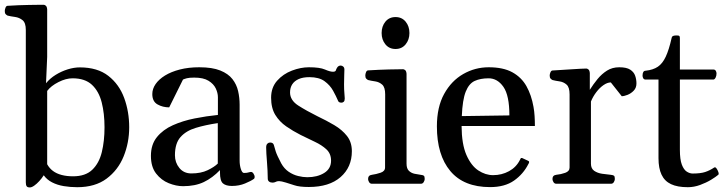

<svg xmlns="http://www.w3.org/2000/svg" viewBox="-34 -781 3081 816"><path d="M92.8 15.6Q82.5 15.6 79.1 10.3Q75.7 4.9 75.7 -5.9V-653.8Q75.7 -684.1 61.8 -695.3Q47.9 -706.5 29.5 -709Q11.2 -711.4 -2 -714.8Q-6.8 -717.3 -10.3 -721.2Q-13.7 -725.1 -13.7 -734.4Q-13.7 -740.2 -10.7 -748Q-7.8 -755.9 -2 -756.3Q22.5 -757.8 45.4 -758.8Q68.4 -759.8 88.9 -760Q109.4 -760.3 125.5 -760.5Q141.6 -760.7 151.9 -760.7Q155.8 -760.7 160.6 -756.8Q165.5 -752.9 166.5 -741.2V-539.1L161.6 -427.2Q178.2 -447.8 202.6 -462.9Q227.1 -478 253.9 -486.3Q280.8 -494.6 305.2 -494.6Q380.4 -494.6 426.5 -458.5Q472.7 -422.4 493.9 -364.3Q515.1 -306.2 515.1 -240.2Q515.1 -174.8 491.5 -116.5Q467.8 -58.1 418.9 -21.7Q370.1 14.6 294.4 14.6Q264.6 14.6 237.1 10Q209.5 5.4 187.5 -5.9Q165.5 -17.1 151.9 -36.1Q143.6 -22.9 132.8 -11.2Q122.1 0.5 111.3 8.1Q100.6 15.6 92.8 15.6ZM276.4 -31.7Q329.1 -31.7 358.2 -59.6Q387.2 -87.4 398.7 -134.5Q410.2 -181.6 410.2 -240.2Q410.2 -298.8 398.2 -345.9Q386.2 -393.1 356.7 -420.7Q327.1 -448.2 274.4 -448.2Q246.1 -448.2 214.4 -432.1Q182.6 -416 166.5 -394.5V-83Q175.8 -65.9 191.2 -54.4Q206.5 -43 228 -37.4Q249.5 -31.7 276.4 -31.7Z M607.4 -118.7Q607.4 -167 633.1 -198.5Q658.7 -230 700.7 -248.8Q742.7 -267.6 793 -277.6Q843.3 -287.6 892.1 -292.5V-367.7Q892.1 -385.7 883.1 -405Q874 -424.3 852.3 -437.7Q830.6 -451.2 791.5 -451.2Q770.5 -451.2 760.3 -448.5Q750 -445.8 743.7 -442.9L685.1 -324.7Q657.7 -324.7 635.5 -337.2Q613.3 -349.6 613.3 -381.3Q613.3 -403.3 627.2 -423.6Q641.1 -443.8 667.2 -460Q693.4 -476.1 730.2 -485.6Q767.1 -495.1 813 -495.1Q868.2 -495.1 902.1 -481.4Q936 -467.8 953.9 -444.8Q971.7 -421.9 978 -393.8Q984.4 -365.7 984.4 -336.4V-98.1Q984.4 -79.1 989.7 -62.5Q995.1 -45.9 1002.9 -45.9Q1009.8 -45.9 1014.9 -46.6Q1020 -47.4 1028.8 -49.8Q1037.1 -52.2 1042.7 -44.2Q1048.3 -36.1 1048.3 -28.8Q1048.3 -23.4 1045.4 -21Q1032.7 -11.7 1007.3 -1.2Q981.9 9.3 951.7 9.3Q926.3 9.3 913.6 -1.5Q900.9 -12.2 900.9 -48.3V-58.1Q869.1 -24.9 832.3 -7.3Q795.4 10.3 744.1 10.3Q714.8 10.3 683.1 -2.4Q651.4 -15.1 629.4 -43.5Q607.4 -71.8 607.4 -118.7ZM709.5 -121.1Q709.5 -90.3 728.3 -67.1Q747.1 -43.9 779.3 -43.9Q819.8 -43.9 848.4 -57.6Q877 -71.3 891.6 -85.9V-257.8Q838.9 -250 797.9 -237.5Q756.8 -225.1 733.2 -198.5Q709.5 -171.9 709.5 -121.1Z M1278.3 13.7Q1238.3 13.7 1216.8 6.3Q1195.3 -1 1181.6 -4.9Q1161.1 -11.2 1152.3 -11.2Q1146 -11.2 1142.1 -9.8Q1138.2 -8.3 1134.3 -6.6Q1130.4 -4.9 1123.5 -4.9Q1115.2 -4.9 1109.6 -9.3Q1104 -13.7 1104 -21.5Q1104 -37.1 1103 -55.9Q1102.1 -74.7 1100.6 -93.3Q1099.1 -111.8 1098.1 -127.9Q1097.2 -144 1097.2 -154.3Q1097.2 -165.5 1102.3 -170.4Q1107.4 -175.3 1113.8 -175.3Q1127 -175.3 1129.9 -164.6Q1132.8 -153.8 1137.7 -137.9Q1142.6 -122.1 1161.1 -86.9Q1173.8 -64 1192.9 -51Q1211.9 -38.1 1232.9 -33Q1253.9 -27.8 1272 -27.8Q1314.5 -27.8 1343.8 -45.9Q1373 -64 1373 -98.1Q1373 -127.9 1353.3 -146.2Q1333.5 -164.6 1303.7 -178.5Q1273.9 -192.4 1243.7 -207.5Q1210.9 -224.1 1182.4 -243.9Q1153.8 -263.7 1136 -292.7Q1118.2 -321.8 1118.2 -365.7Q1118.2 -409.2 1143.8 -438Q1169.4 -466.8 1206.8 -481Q1244.1 -495.1 1278.8 -495.1Q1325.2 -495.1 1346.9 -485.6Q1368.7 -476.1 1380.9 -476.1Q1391.6 -476.1 1393.3 -481.7Q1395 -487.3 1397.9 -492.2Q1400.9 -497.6 1405 -500Q1409.2 -502.4 1413.6 -502.4Q1419.9 -502.4 1424.8 -498Q1429.7 -493.7 1429.7 -485.4Q1429.7 -481 1429 -462.6Q1428.2 -444.3 1428.2 -422.4Q1428.2 -399.4 1429.7 -384.5Q1431.2 -369.6 1431.2 -362.8Q1431.2 -352.5 1427 -348.6Q1422.9 -344.7 1417.5 -344.7Q1405.3 -344.7 1402.8 -352.5Q1394.5 -372.1 1381.6 -395.5Q1368.7 -418.9 1345.2 -436Q1321.8 -453.1 1280.8 -453.1Q1253.9 -453.1 1235.6 -445.1Q1217.3 -437 1208 -422.6Q1198.7 -408.2 1198.7 -388.2Q1198.7 -355 1233.6 -332.5Q1268.6 -310.1 1314.9 -287.1Q1353 -269 1386.5 -249.3Q1419.9 -229.5 1440.7 -203.1Q1461.4 -176.8 1461.4 -138.2Q1461.4 -70.3 1413.3 -28.3Q1365.2 13.7 1278.3 13.7Z M1546.9 0Q1538.6 0 1534.4 -7.3Q1530.3 -14.6 1530.3 -20Q1530.3 -36.1 1546.4 -38.1Q1564.5 -40.5 1583.5 -46.9Q1602.5 -53.2 1602.5 -69.3L1603 -379.9Q1603 -410.2 1590.3 -421.4Q1577.6 -432.6 1560.5 -435.1Q1543.5 -437.5 1530.3 -440.9Q1525.4 -443.4 1522 -447.3Q1518.6 -451.2 1518.6 -460.4Q1518.6 -466.3 1521.5 -473.9Q1524.4 -481.4 1530.3 -481.9Q1579.1 -484.9 1618.7 -485.8Q1658.2 -486.8 1679.2 -486.8Q1683.1 -486.8 1688 -482.9Q1692.9 -479 1693.8 -467.3V-85.4Q1693.8 -64.5 1703.9 -54.9Q1713.9 -45.4 1727.8 -42.5Q1741.7 -39.6 1753.4 -38.1Q1763.7 -37.1 1767.3 -34.2Q1771 -31.2 1771 -20Q1771 -14.6 1766.8 -7.3Q1762.7 0 1754.4 0ZM1647 -572.8Q1620.1 -572.8 1604 -592.5Q1587.9 -612.3 1587.9 -640.6Q1587.9 -669.4 1604 -689Q1620.1 -708.5 1647 -708.5Q1673.8 -708.5 1689.9 -689Q1706.1 -669.4 1706.1 -640.6Q1706.1 -612.3 1689.9 -592.5Q1673.8 -572.8 1647 -572.8Z M2048.8 14.2Q1937 14.2 1879.9 -54Q1822.8 -122.1 1822.8 -244.1Q1822.8 -325.7 1853.5 -381.6Q1884.3 -437.5 1934.6 -466.3Q1984.9 -495.1 2043 -495.1Q2104.5 -495.1 2143.3 -473.9Q2182.1 -452.6 2203.4 -414.8Q2224.6 -377 2233.4 -326.7Q2236.8 -308.1 2238 -287.6Q2239.3 -267.1 2239.3 -245.6H1927.7Q1928.2 -168.5 1948.2 -122.6Q1968.3 -76.7 1998.8 -56.6Q2029.3 -36.6 2061.5 -36.6Q2098.6 -36.6 2129.4 -53.5Q2160.2 -70.3 2175.8 -101.6Q2177.2 -104.5 2178.7 -107.4Q2180.2 -110.4 2185.1 -109.4L2209.5 -98.1Q2214.8 -96.2 2214.8 -92.3Q2214.8 -90.3 2213.9 -88.1Q2212.9 -85.9 2211.9 -84.5Q2190.4 -41.5 2150.9 -13.7Q2111.3 14.2 2048.8 14.2ZM1928.7 -287.6 2130.9 -290.5Q2130.9 -375.5 2105.5 -411.9Q2080.1 -448.2 2042.5 -448.2Q2007.8 -448.2 1983.4 -437Q1959 -425.8 1945.3 -391.4Q1931.6 -356.9 1928.7 -287.6Z M2330.6 0Q2322.3 0 2318.1 -7.3Q2314 -14.6 2314 -20Q2314 -36.1 2330.1 -38.1Q2350.1 -40 2368.4 -46.6Q2386.7 -53.2 2386.7 -69.3V-379.9Q2386.7 -410.2 2374 -421.4Q2361.3 -432.6 2344.2 -435.1Q2327.1 -437.5 2314 -440.9Q2309.1 -443.4 2305.7 -447.3Q2302.2 -451.2 2302.2 -460.4Q2302.2 -466.3 2305.4 -473.6Q2308.6 -481 2314 -481.4Q2362.8 -484.4 2399.9 -486.8Q2437 -489.3 2458 -489.7Q2461.9 -489.7 2466.8 -485.8Q2471.7 -481.9 2472.7 -470.2V-399.4Q2487.8 -423.3 2505.6 -445.1Q2523.4 -466.8 2545.9 -481Q2568.4 -495.1 2597.7 -495.1Q2628.9 -495.1 2644.5 -484.9Q2660.2 -474.6 2665.5 -459Q2670.9 -443.4 2670.9 -426.3Q2670.9 -407.7 2659.4 -395.8Q2647.9 -383.8 2633.1 -377.9Q2618.2 -372.1 2608.4 -372.1L2562 -430.7Q2547.4 -430.7 2531 -419.4Q2514.6 -408.2 2500.5 -389.6Q2486.3 -371.1 2477.5 -349.6V-85.4Q2477.5 -64.5 2491.5 -54.9Q2505.4 -45.4 2525.1 -42.5Q2544.9 -39.6 2561.5 -38.1Q2571.8 -37.1 2575.4 -34.2Q2579.1 -31.2 2579.1 -20Q2579.1 -14.6 2575 -7.3Q2570.8 0 2562.5 0Z M2889.2 14.6Q2845.2 14.6 2817.9 1.7Q2790.5 -11.2 2777.6 -38.6Q2764.6 -65.9 2764.6 -108.9V-442.9H2708.5Q2702.6 -443.4 2699.7 -448.5Q2696.8 -453.6 2696.8 -459.5Q2696.8 -480.5 2710.4 -480.5Q2741.7 -483.9 2761.7 -497.3Q2781.7 -510.7 2795.4 -540Q2809.1 -569.3 2820.3 -619.1Q2821.8 -626.5 2827.1 -628.4Q2832.5 -630.4 2841.3 -630.4Q2851.1 -630.4 2853.3 -627.9Q2855.5 -625.5 2855.5 -618.7V-485.4H2999.5Q3005.4 -484.9 3008.3 -479.7Q3011.2 -474.6 3011.2 -468.8Q3011.2 -458.5 3007.1 -450.7Q3002.9 -442.9 2997.6 -442.9H2855.5V-144.5Q2855.5 -103 2863.8 -81.3Q2872.1 -59.6 2884.8 -51.5Q2897.5 -43.5 2909.7 -43.5Q2943.4 -43.5 2963.1 -50Q2982.9 -56.6 3001 -68.8Q3005.9 -72.3 3011 -65.4Q3016.1 -58.6 3019 -49.8Q3022 -41 3018.6 -38.1Q3008.3 -29.3 2987.8 -16.8Q2967.3 -4.4 2941.4 5.1Q2915.5 14.6 2889.2 14.6Z"/></svg>

Font: Gelasio
Style: Regular
Weight: 400
Designer: Eben Sorkin
Foundry: Eben Sorkin
Version: Version 1.008